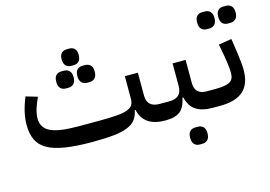

<svg xmlns="http://www.w3.org/2000/svg" viewBox="-105 -823 1742 1239"><g transform="rotate(-15 766.5 -203.5)"><path d="M424 12Q317 12 244 0.5Q171 -11 126 -36.5Q81 -62 61.5 -103.5Q42 -145 42 -205Q42 -285 83 -384L160 -361Q141 -321 131 -287.5Q121 -254 121 -225Q121 -163 176.5 -136Q232 -109 358 -109H498Q570 -109 616 -112.5Q662 -116 688.5 -125.5Q715 -135 725.5 -151Q736 -167 736 -192V-344H823V-192Q823 -113 906 -113H939V-24L915 0Q772 0 746 -116H741Q734 -79 715.5 -54.5Q697 -30 660.5 -15Q624 0 566.5 6Q509 12 424 12ZM491 -366Q468 -366 454 -380Q440 -394 440 -423Q440 -453 454 -466.5Q468 -480 491 -480H505Q528 -480 542 -466.5Q556 -453 556 -423Q556 -394 542 -380Q528 -366 505 -366ZM349 -366Q326 -366 312.5 -380Q299 -394 299 -423Q299 -453 312.5 -466.5Q326 -480 349 -480H364Q387 -480 401 -466.5Q415 -453 415 -423Q415 -394 401 -380Q387 -366 364 -366ZM420 -498Q398 -498 384 -511.5Q370 -525 370 -554Q370 -583 384 -596Q398 -609 420 -609H435Q457 -609 470.5 -596Q484 -583 484 -554Q484 -525 470.5 -511.5Q457 -498 435 -498Z M915 -89 939 -113H972Q1055 -113 1055 -192V-344H1142V-192Q1142 -113 1220 -113H1258V-24L1233 0Q1159 0 1118.5 -27.5Q1078 -55 1065 -114H1059Q1047 -52 1014.5 -26Q982 0 915 0ZM1090 207Q1067 207 1053.5 193Q1040 179 1040 150Q1040 120 1053.5 106.5Q1067 93 1090 93H1105Q1128 93 1142 106.5Q1156 120 1156 150Q1156 179 1142 193Q1128 207 1105 207Z M1234 -89 1258 -113H1279Q1347 -113 1375 -128.5Q1403 -144 1403 -185Q1403 -202 1400.5 -228Q1398 -254 1391 -297L1375 -384L1462 -398L1475 -311Q1487 -231 1487 -185Q1487 -91 1436 -45.5Q1385 0 1279 0H1234ZM1467 -500Q1444 -500 1430.5 -514Q1417 -528 1417 -557Q1417 -587 1430.5 -600.5Q1444 -614 1467 -614H1482Q1505 -614 1519 -600.5Q1533 -587 1533 -557Q1533 -528 1519 -514Q1505 -500 1482 -500ZM1326 -500Q1303 -500 1289.5 -514Q1276 -528 1276 -557Q1276 -587 1289.5 -600.5Q1303 -614 1326 -614H1341Q1364 -614 1378 -600.5Q1392 -587 1392 -557Q1392 -528 1378 -514Q1364 -500 1341 -500Z"/></g></svg>

Font: IBM Plex Sans Arabic Medm
Style: Regular
Weight: 500
Designer: Mike Abbink, Paul van der Laan, Pieter van Rosmalen, Wael Morcos, Khajak Apelian
Foundry: Bold Monday
Version: Version 1.005